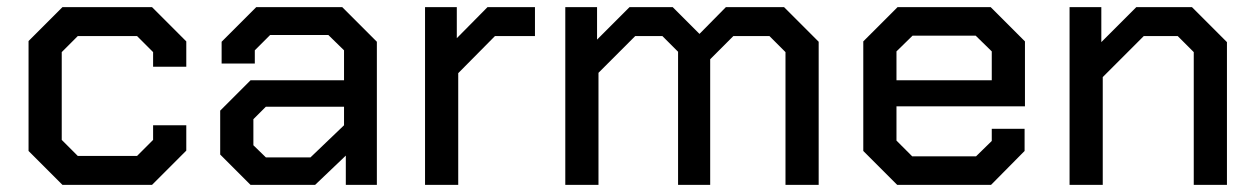

<svg xmlns="http://www.w3.org/2000/svg" viewBox="-20 -518 3523 538"><path d="M60 -95V-403L155 -498H406L502 -402V-331H409V-372L364 -417H198L153 -372V-126L198 -81H364L409 -126V-167H502V-96L406 0H155Z M597 -85V-208L682 -293H944V-377L900 -420H737L694 -377V-340H601V-401L698 -498H939L1036 -401V0H949V-82L863 0H682ZM850 -77 944 -167V-219H725L690 -184V-111L725 -77Z M1171 -498H1260V-411L1346 -498H1479V-417H1367L1264 -313V0H1171Z M1564 -498H1653V-407L1744 -498H1865L1940 -423L2014 -498H2177L2274 -401V0H2181V-372L2136 -417H2035L1970 -352V0H1880V-373L1836 -417H1760L1657 -314V0H1564Z M2399 -95V-402L2495 -498H2756L2852 -402V-220H2492V-124L2536 -80H2715L2759 -123V-157H2851V-95L2757 0H2494ZM2759 -293V-374L2714 -418H2537L2492 -374V-293Z M2977 -498H3066V-400L3164 -498H3320L3418 -400V0H3325V-372L3280 -417H3185L3070 -302V0H2977Z"/></svg>

Font: Chakra Petch Medium
Style: Regular
Weight: 500
Designer: Katatrad Aksorn Co.,Ltd.
Foundry: Cadson Demak Co.,Ltd.
Version: Version 1.000; ttfautohint (v1.6)